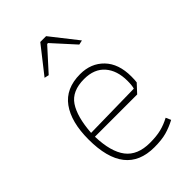

<svg xmlns="http://www.w3.org/2000/svg" viewBox="-215 -792 887 887"><g transform="rotate(-45 228.5 -348.5)"><path d="M120 -576 223 -707H261L364 -576L342 -571L245 -678H239L142 -571ZM62 -231Q62 -345 108 -408.5Q154 -472 248 -472Q319 -472 363.5 -426Q408 -380 408 -297Q408 -273 406 -260L368 -219H92Q95 -118 133 -68.5Q171 -19 252 -19Q295 -19 325 -26.5Q355 -34 385 -50L396 -25Q364 -8 332 1Q300 10 252 10Q62 10 62 -231ZM376 -249Q381 -265 381 -295Q381 -363 346 -403Q311 -443 245 -443Q166 -443 132.5 -393Q99 -343 92 -244Z"/></g></svg>

Font: Athiti ExtraLight
Style: Regular
Weight: 275
Designer: CadsonDemak Team
Foundry: CadsonDemak
Version: Version 1.033